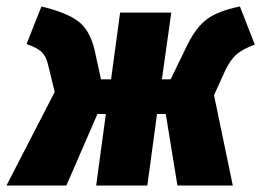

<svg xmlns="http://www.w3.org/2000/svg" viewBox="-52 -573 807 593"><path d="M735 -435Q698 -422 679 -405.5Q660 -389 644 -356L609 -279L667 0H496L460 -221H433L403 0H245L275 -221H249L153 0H-32L117 -289L96 -375Q90 -400 76 -413Q62 -426 30 -437L76 -553Q155 -534 190.5 -506.5Q226 -479 240 -419L260 -328H291L319 -534H477L448 -328H475L528 -437Q554 -489 587.5 -514Q621 -539 689 -553Z"/></svg>

Font: Fira Sans Condensed Black
Style: Italic
Weight: 900
Width: 3
Italic angle: -8°
Designer: Carrois Corporate & Edenspiekermann AG
Foundry: Carrois Corporate GbR & Edenspiekermann AG
Version: Version 4.203